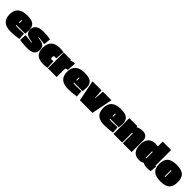

<svg xmlns="http://www.w3.org/2000/svg" viewBox="493 -2369 4119 4119"><g transform="rotate(45 2552.5 -310.0)"><path d="M541 -298Q541 -255 533 -180H268V-162Q311 -157 354 -157Q397 -157 515 -163L525 -12Q388 10 280 10Q2 10 2 -237Q2 -491 291 -491Q430 -491 485.5 -441.5Q541 -392 541 -298ZM287 -254V-333H267V-254Z M996 -472 982 -312 791 -333V-319Q848 -314 884.5 -305.5Q921 -297 950 -279Q1005 -245 1005 -154Q1005 10 786 10Q670 10 553 -9L560 -165L765 -141V-155Q709 -163 673.5 -172Q638 -181 606 -198Q545 -232 545 -318Q545 -404 604.5 -447.5Q664 -491 778 -491Q892 -491 996 -472Z M1379 -192 1390 -1Q1324 10 1274 10Q1140 10 1075.5 -48.5Q1011 -107 1011 -231Q1011 -491 1277 -491Q1340 -491 1395 -481L1378 -277Q1340 -281 1327.5 -281Q1315 -281 1307 -271.5Q1299 -262 1299 -233.5Q1299 -205 1306.5 -196.5Q1314 -188 1327.5 -188Q1341 -188 1379 -192Z M1668 -228V0H1405V-479H1625L1627 -454H1631Q1661 -483 1742 -483L1731 -277H1719Q1691 -277 1679.5 -267Q1668 -257 1668 -228Z M2285 -298Q2285 -255 2277 -180H2012V-162Q2055 -157 2098 -157Q2141 -157 2259 -163L2269 -12Q2132 10 2024 10Q1746 10 1746 -237Q1746 -491 2035 -491Q2174 -491 2229.5 -441.5Q2285 -392 2285 -298ZM2031 -254V-333H2011V-254Z M2851 -479 2755 0H2374L2277 -479H2552L2567 -263H2575L2592 -479Z M3382 -298Q3382 -255 3374 -180H3109V-162Q3152 -157 3195 -157Q3238 -157 3356 -163L3366 -12Q3229 10 3121 10Q2843 10 2843 -237Q2843 -491 3132 -491Q3271 -491 3326.5 -441.5Q3382 -392 3382 -298ZM3128 -254V-333H3108V-254Z M3640 -452Q3720 -491 3792 -491Q3864 -491 3904 -452.5Q3944 -414 3944 -349V0H3677V-299H3657V0H3394V-479H3636Z M4428 10Q4338 10 4296 -20H4291Q4241 10 4176 10Q3958 10 3958 -244Q3958 -364 4015.5 -427.5Q4073 -491 4181 -491Q4208 -491 4256 -483V-630H4511V-173Q4511 -150 4535 -150L4521 5Q4454 10 4428 10ZM4263 -131V-321H4243V-131Z M4541 -241.5Q4541 -373 4609.5 -432Q4678 -491 4823 -491Q4968 -491 5034.5 -433Q5101 -375 5101 -242.5Q5101 -110 5036.5 -50Q4972 10 4824 10Q4676 10 4608.5 -50Q4541 -110 4541 -241.5ZM4833 -131V-321H4813V-131Z"/></g></svg>

Font: Passion One Black
Style: Regular
Weight: 900
Designer: Alejandro Lo Celso
Foundry: Fontstage
Version: Version 1.002